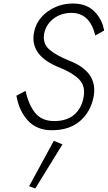

<svg xmlns="http://www.w3.org/2000/svg" viewBox="-20 -729 610 1088"><path d="M125 -214Q142 -135 179.5 -89Q217 -43 287 -43Q359 -43 401 -79.5Q443 -116 454 -180Q465 -244 426.5 -281Q388 -318 318 -346Q150 -412 172 -541Q185 -616 248.5 -662.5Q312 -709 393 -709Q471 -709 515.5 -663.5Q560 -618 570 -556L520 -528Q489 -656 385 -656Q326 -656 283 -623Q240 -590 230 -537Q221 -482 259.5 -448.5Q298 -415 373 -385Q535 -322 511 -184Q495 -97 434.5 -44Q374 9 274 9Q189 9 138.5 -45.5Q88 -100 73 -187ZM285 69 334 89 180 339 145 326Z"/></svg>

Font: Renner* Light
Style: Light Italic
Weight: 300
Italic angle: -10°
Version: Version 003.000 ; ttfautohint (v0.97) -l 8 -r 50 -G 200 -x 1